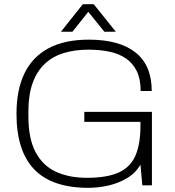

<svg xmlns="http://www.w3.org/2000/svg" viewBox="-20 -888 838 920"><path d="M403 12Q229 12 144 -76.5Q59 -165 59 -343Q59 -458 97.5 -537Q136 -616 213 -657Q290 -698 406 -698Q479 -698 535 -682.5Q591 -667 629.5 -636.5Q668 -606 687.5 -560Q707 -514 707 -452H654Q654 -509 635.5 -547Q617 -585 583.5 -608Q550 -631 504 -640.5Q458 -650 404 -650Q339 -650 286 -634Q233 -618 195 -582.5Q157 -547 136.5 -490.5Q116 -434 116 -353V-332Q116 -224 150.5 -159Q185 -94 248 -65Q311 -36 396 -36Q494 -36 550 -62Q606 -88 629.5 -143.5Q653 -199 653 -285V-304H384V-352H708V0H662L653 -99Q630 -59 589 -34.5Q548 -10 499.5 1Q451 12 403 12ZM272 -736 377 -868H429L535 -736H480L388 -850H418L327 -736Z"/></svg>

Font: Archivo SemiBold Thin
Style: Regular
Weight: 250
Version: Version 2.001